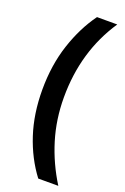

<svg xmlns="http://www.w3.org/2000/svg" viewBox="-168 -779 644 989"><g transform="rotate(20 154.5 -284.5)"><path d="M182 158H292Q230 59 196.5 -50.5Q163 -160 163 -281Q163 -533 293 -727H182Q120 -642 82.5 -528.5Q45 -415 45 -280Q45 -148 81 -38Q117 72 182 158Z"/></g></svg>

Font: Noto Sans UI Condensed
Style: Bold
Weight: 700
Width: 3
Designer: Monotype Design Team
Foundry: Monotype Imaging Inc.
Version: 1.001